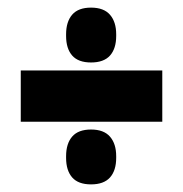

<svg xmlns="http://www.w3.org/2000/svg" viewBox="-20 -566 480 504"><path d="M34.5 -246.5V-381H406V-246.5ZM219 -82Q185.5 -82 169.5 -100.2Q153.5 -118.5 153.5 -151.5V-156Q153.5 -189 169.5 -207.5Q185.5 -226 219 -226Q252.5 -226 268.8 -207.2Q285 -188.5 285 -156V-151.5Q285 -118.5 268.8 -100.2Q252.5 -82 219 -82ZM219 -402Q185.5 -402 169.5 -420.2Q153.5 -438.5 153.5 -471.5V-476Q153.5 -509 169.5 -527.5Q185.5 -546 219 -546Q252.5 -546 268.8 -527.2Q285 -508.5 285 -476V-471.5Q285 -438.5 268.8 -420.2Q252.5 -402 219 -402Z"/></svg>

Font: Anek Odia SemiCondensed ExtraBold
Style: Regular
Weight: 800
Width: 4
Designer: Yesha Goshar & Mahesh Sahu (Odia), Yesha Goshar (Latin)
Foundry: Ek Type
Version: Version 1.003